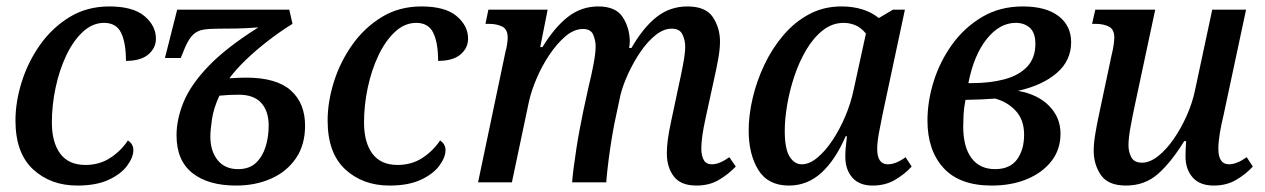

<svg xmlns="http://www.w3.org/2000/svg" viewBox="-20 -566 3928 596"><path d="M220 10Q137 10 82.5 -40.5Q28 -91 28 -192Q28 -250 47.5 -312Q67 -374 104.5 -427Q142 -480 196 -513Q250 -546 319 -546Q393 -546 428.5 -516Q464 -486 464 -446Q464 -417 440.5 -397Q417 -377 371 -377Q371 -433 356 -464Q341 -495 303 -495Q267 -495 237 -467Q207 -439 185.5 -393.5Q164 -348 152.5 -293.5Q141 -239 141 -186Q141 -124 167 -89Q193 -54 245 -54Q289 -54 322.5 -76Q356 -98 377 -130Q394 -119 394 -100Q394 -78 375 -52Q356 -26 317.5 -8Q279 10 220 10Z M713 10Q626 10 577 -29Q528 -68 528 -146Q528 -196 550 -249.5Q572 -303 627 -360.5Q682 -418 782 -481Q746 -478 713.5 -477.5Q681 -477 658 -477Q630 -477 611.5 -474Q593 -471 580 -459Q567 -447 555 -420L541 -386H492L530 -536H878L888 -492Q849 -468 811 -438.5Q773 -409 742 -379Q711 -349 692 -323Q709 -324 721 -324.5Q733 -325 744 -325Q838 -325 882.5 -285.5Q927 -246 927 -176Q927 -116 898.5 -74.5Q870 -33 821.5 -11.5Q773 10 713 10ZM719 -41Q754 -41 774.5 -60.5Q795 -80 804.5 -110.5Q814 -141 814 -176Q814 -221 791 -246.5Q768 -272 721 -272Q690 -272 661 -269Q643 -230 638 -196Q633 -162 633 -142Q633 -97 655.5 -69Q678 -41 719 -41Z M1189 10Q1106 10 1051.5 -40.5Q997 -91 997 -192Q997 -250 1016.5 -312Q1036 -374 1073.5 -427Q1111 -480 1165 -513Q1219 -546 1288 -546Q1362 -546 1397.5 -516Q1433 -486 1433 -446Q1433 -417 1409.5 -397Q1386 -377 1340 -377Q1340 -433 1325 -464Q1310 -495 1272 -495Q1236 -495 1206 -467Q1176 -439 1154.5 -393.5Q1133 -348 1121.5 -293.5Q1110 -239 1110 -186Q1110 -124 1136 -89Q1162 -54 1214 -54Q1258 -54 1291.5 -76Q1325 -98 1346 -130Q1363 -119 1363 -100Q1363 -78 1344 -52Q1325 -26 1286.5 -8Q1248 10 1189 10Z M2142 10Q2093 10 2071.5 -18.5Q2050 -47 2050 -90Q2050 -109 2053 -132.5Q2056 -156 2063 -188L2087 -301Q2094 -332 2100.5 -366.5Q2107 -401 2107 -421Q2107 -441 2098.5 -459Q2090 -477 2065 -477Q2040 -477 2015 -457Q1990 -437 1968.5 -405.5Q1947 -374 1930.5 -338.5Q1914 -303 1906 -271L1892 -205Q1888 -188 1883 -160Q1878 -132 1873.5 -101Q1869 -70 1866 -43Q1863 -16 1862 0H1756Q1757 -16 1760.5 -43.5Q1764 -71 1769 -103.5Q1774 -136 1780 -167.5Q1786 -199 1791 -223L1808 -301Q1815 -328 1822 -364.5Q1829 -401 1829 -422Q1829 -440 1821.5 -458Q1814 -476 1790 -476Q1762 -476 1735.5 -453.5Q1709 -431 1685.5 -396Q1662 -361 1645.5 -322Q1629 -283 1622 -251L1569 0H1464L1549 -405Q1553 -419 1554.5 -431Q1556 -443 1556 -449Q1556 -475 1539 -483.5Q1522 -492 1497 -492H1487L1496 -536H1680L1657 -420H1664Q1702 -482 1743.5 -514Q1785 -546 1837 -546Q1891 -546 1912.5 -513.5Q1934 -481 1935 -439Q1935 -433 1934.5 -428Q1934 -423 1933 -417H1940Q1977 -481 2018.5 -513.5Q2060 -546 2114 -546Q2171 -546 2193 -512.5Q2215 -479 2215 -437Q2215 -413 2209 -380.5Q2203 -348 2197 -322L2170 -198Q2164 -171 2160.5 -147Q2157 -123 2157 -105Q2157 -83 2164.5 -69.5Q2172 -56 2190 -56Q2213 -56 2244 -78L2264 -49Q2240 -24 2210.5 -7Q2181 10 2142 10Z M2429 10Q2364 10 2334 -38.5Q2304 -87 2304 -161Q2304 -209 2316.5 -262Q2329 -315 2353 -365.5Q2377 -416 2412 -457Q2447 -498 2492 -522Q2537 -546 2592 -546Q2663 -546 2708 -510L2752 -536H2789L2719 -208Q2713 -179 2708 -151.5Q2703 -124 2703 -104Q2703 -56 2736 -56Q2761 -56 2791 -78L2810 -49Q2788 -25 2758 -7.5Q2728 10 2689 10Q2647 10 2625.5 -15Q2604 -40 2604 -79Q2604 -92 2605 -105Q2606 -118 2609 -143H2605Q2573 -69 2529.5 -29.5Q2486 10 2429 10ZM2469 -56Q2492 -56 2516.5 -76Q2541 -96 2563.5 -129.5Q2586 -163 2603.5 -204Q2621 -245 2630 -288L2668 -462Q2652 -481 2634.5 -488Q2617 -495 2599 -495Q2564 -495 2535 -472.5Q2506 -450 2483.5 -412.5Q2461 -375 2446 -330Q2431 -285 2423.5 -240.5Q2416 -196 2416 -160Q2416 -104 2431 -80Q2446 -56 2469 -56Z M3058 10Q2959 10 2909 -44.5Q2859 -99 2859 -192Q2859 -252 2878.5 -314Q2898 -376 2936 -428.5Q2974 -481 3029 -513.5Q3084 -546 3155 -546Q3227 -546 3266 -516Q3305 -486 3305 -435Q3305 -378 3260.5 -339.5Q3216 -301 3140 -284Q3202 -273 3237 -237Q3272 -201 3272 -151Q3272 -102 3244 -66Q3216 -30 3168 -10Q3120 10 3058 10ZM3133 -495Q3083 -495 3043 -445Q3003 -395 2986 -308H2997Q3054 -308 3098.5 -320Q3143 -332 3168.5 -359Q3194 -386 3194 -430Q3194 -464 3177 -479.5Q3160 -495 3133 -495ZM3069 -41Q3115 -41 3137 -71Q3159 -101 3159 -148Q3159 -194 3133 -222Q3107 -250 3069 -260Q3033 -257 2977 -256Q2972 -230 2971 -210Q2970 -190 2970 -173Q2970 -110 2995.5 -75.5Q3021 -41 3069 -41Z M3475 10Q3420 10 3397.5 -22.5Q3375 -55 3375 -99Q3375 -120 3380 -150.5Q3385 -181 3392 -213L3431 -397Q3435 -412 3437 -427.5Q3439 -443 3439 -449Q3439 -475 3422 -483.5Q3405 -492 3380 -492H3370L3380 -536H3566L3502 -236Q3495 -203 3489 -170Q3483 -137 3483 -115Q3483 -94 3492 -77.5Q3501 -61 3525 -61Q3549 -61 3574.5 -81Q3600 -101 3623 -134Q3646 -167 3664 -207.5Q3682 -248 3690 -288L3743 -536H3848L3778 -208Q3771 -180 3766.5 -152.5Q3762 -125 3762 -104Q3762 -56 3795 -56Q3819 -56 3850 -78L3869 -49Q3847 -25 3817 -7.5Q3787 10 3748 10Q3704 10 3682 -15.5Q3660 -41 3660 -80Q3660 -90 3660.5 -102Q3661 -114 3662 -128H3656Q3616 -63 3575 -26.5Q3534 10 3475 10Z"/></svg>

Font: Noto Serif SemiCondensed Medium
Style: Italic
Weight: 500
Width: 4
Italic angle: -12°
Designer: Monotype Design Team
Foundry: Monotype Imaging Inc.
Version: Version 2.013